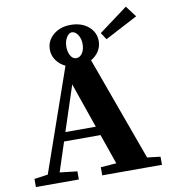

<svg xmlns="http://www.w3.org/2000/svg" viewBox="-93 -943 914 1023"><g transform="rotate(-10 364.5 -431.5)"><path d="M525.4 -710.4 501 -747.6 656.7 -863.3 702.1 -803.2ZM18.1 0V-43.9L91.8 -54.2L285.6 -609.4Q254.9 -624 236.6 -650.1Q218.3 -676.3 218.3 -708Q218.3 -755.4 255.6 -787.1Q293 -818.8 349.6 -818.8Q408.2 -818.8 445.6 -787.4Q482.9 -755.9 482.9 -708Q482.9 -678.7 467.3 -654.1Q451.7 -629.4 424.8 -614.3L628.9 -52.2L700.2 -43.9V0H377V-43.9L461.9 -50.3L405.3 -212.9H208L156.2 -54.7L250.5 -43.9V0ZM349.6 -638.7Q369.1 -638.7 382.3 -658Q395.5 -677.2 395.5 -708Q395.5 -736.3 381.6 -757.6Q367.7 -778.8 349.6 -778.8Q333.5 -778.8 320.6 -757.8Q307.6 -736.8 307.6 -708Q307.6 -678.2 319.6 -658.4Q331.5 -638.7 349.6 -638.7ZM303.7 -504.9 223.6 -261.2H388.2Z"/></g></svg>

Font: Elstob 6pt
Style: Bold
Weight: 700
Designer: Peter S. Baker
Version: Version 1.015